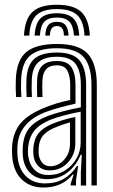

<svg xmlns="http://www.w3.org/2000/svg" viewBox="-20 -798 485 826"><path d="M373.5 0V-432.5Q373.5 -513.2 340.4 -551.9Q307.2 -590.5 225 -590.5Q149 -590.5 111.5 -560.4Q74 -530.2 71 -457Q70.2 -438 70.4 -419Q70.5 -400 71.8 -380.5H49.2Q47.8 -401.8 47.5 -419.2Q47.2 -436.8 48.2 -458Q51.5 -539.2 93.1 -574Q134.8 -608.8 225 -608.8Q320.8 -608.8 358.6 -565.6Q396.5 -522.5 396.5 -432.5V0ZM327.8 0.2V-58.2L331.8 -132H326.8Q307 -83.8 269.4 -55.4Q231.8 -27 180.2 -27.2Q137.5 -27.2 109.9 -54Q82.2 -80.8 78.2 -127.2Q76.8 -146.8 78 -166.8Q81.8 -219.5 108.4 -249.8Q135 -280 188.8 -300.2Q213.5 -309.5 253.8 -319.9Q294 -330.2 327.8 -336.2V-432.5Q327.8 -491.8 305.4 -522.8Q283 -553.8 225 -553.8Q171.8 -553.8 145.4 -530.6Q119 -507.5 116.8 -455Q116.2 -440.2 116.1 -420.6Q116 -401 117.2 -380.5H94.5Q93.2 -400.8 93.2 -420.5Q93.2 -440.2 93.8 -455.5Q96.5 -517 127.2 -544.5Q158 -572 225 -572Q294.8 -572 322.6 -537.5Q350.5 -503 350.5 -432.5V0.2ZM167.2 8.8Q110.5 8.8 74.4 -25.4Q38.2 -59.5 32.5 -123.8Q30.8 -147.5 32.2 -170.8Q37 -231 69.9 -269.1Q102.8 -307.2 173 -335.2Q197.8 -345.2 222.1 -352.8Q246.5 -360.2 282 -368V-432.5Q282 -472 269.5 -494.5Q257 -517 225 -517Q193.2 -517 178.5 -500.2Q163.8 -483.5 162.5 -452.5Q162 -443.2 161.9 -422.5Q161.8 -401.8 162.8 -380.5H140Q139 -402.8 139.1 -422.1Q139.2 -441.5 139.8 -454.5Q141.2 -495 161.6 -515.2Q182 -535.5 225 -535.5Q270.2 -535.5 287.5 -508.5Q304.8 -481.5 304.8 -432.5V-352.2Q272.5 -345 239.8 -336.1Q207 -327.2 181 -317.8Q60.8 -273.5 55 -168.8Q54.5 -159 54.5 -147.5Q54.5 -136 55.5 -125.8Q59.8 -72.5 90.9 -40.8Q122 -9 174 -9Q220.8 -9 254.5 -28.8Q288.2 -48.5 311 -83.8H316.2L307 -21.8V0H284.2L284 -7L296.8 -47H292.5Q247 8.8 167.2 8.8ZM187.8 -45.2Q229.8 -45.2 261.1 -65.5Q292.5 -85.8 309.8 -117.4Q327 -149 327 -183.2V-317.5Q294.8 -311.8 257.8 -302Q220.8 -292.2 196.2 -282.5Q150.5 -263.5 128 -236.1Q105.5 -208.8 100.8 -163Q99.2 -145.8 101 -129Q105.8 -91.5 127.6 -68.4Q149.5 -45.2 187.8 -45.2ZM193 -65Q162.5 -65 144.5 -84Q126.5 -103 123.8 -131.2Q122.5 -147.2 123.5 -161.8Q126.8 -201.5 146 -225Q165.2 -248.5 204 -264.8Q229.5 -275.2 252.8 -282.1Q276 -289 304 -294.8V-181.2Q304 -134 272.8 -99.5Q241.5 -65 193 -65ZM196 -82.8Q231.2 -82.8 256.1 -110.9Q281 -139 281 -179.2V-271.8Q246 -262 211.8 -247.2Q178.5 -232.5 163.4 -212.8Q148.2 -193 146.5 -160.8Q145.8 -152.2 146 -145.6Q146.2 -139 146.8 -133Q148.8 -113.8 161.5 -98.2Q174.2 -82.8 196 -82.8ZM224.8 -777.5Q152.2 -777.5 119.5 -746.6Q86.8 -715.8 83.2 -644.8H106Q109 -706 136.6 -732.5Q164.2 -759 224.8 -759Q285.2 -759 312.8 -732.5Q340.2 -706 343.5 -644.8H366.5Q362.5 -715.8 329.6 -746.6Q296.8 -777.5 224.8 -777.5ZM224.8 -741Q176 -741 153.8 -718.6Q131.5 -696.2 129 -644.8H151.8Q153.8 -686.2 170.8 -704.4Q187.8 -722.5 224.8 -722.5Q261.8 -722.5 278.8 -704.4Q295.8 -686.2 298 -644.8H320.8Q318 -696.2 295.8 -718.6Q273.5 -741 224.8 -741ZM224.8 -704.2Q199.5 -704.2 187.9 -690.4Q176.2 -676.5 174.8 -644.8H194.8Q195 -686 224.8 -686Q255 -686 254.8 -644.8H275Q273.2 -676.5 261.6 -690.4Q250 -704.2 224.8 -704.2Z"/></svg>

Font: Big Shoulders Inline Text
Style: Bold
Weight: 700
Designer: Patric King
Foundry: XO Type Co
Version: Version 1.000